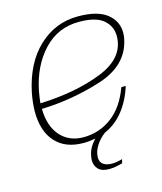

<svg xmlns="http://www.w3.org/2000/svg" viewBox="-97 -552 643 760"><g transform="rotate(-15 225.0 -172.0)"><path d="M61 -163Q62 -92 97.5 -52Q133 -12 192 -12Q256 -12 307.5 -50Q359 -88 387 -165H405Q388 -110 356 -69Q324 -28 278 -8Q254 10 239.5 33.5Q225 57 225 80Q225 100 238.5 109Q252 118 274 118Q292 118 316 111L312 127Q281 136 257 136Q227 136 213 121.5Q199 107 199 85Q199 78 201 68Q206 35 235 5Q210 10 186 10Q112 10 71.5 -34.5Q31 -79 31 -160Q31 -192 39 -235Q63 -351 131.5 -415.5Q200 -480 293 -480Q373 -480 411.5 -449.5Q450 -419 450 -371Q450 -359 447 -345Q426 -243 306.5 -205Q187 -167 61 -163ZM422 -366Q422 -405 391.5 -431.5Q361 -458 291 -458Q205 -458 146.5 -396Q88 -334 68 -235Q62 -201 61 -186Q206 -191 314 -233.5Q422 -276 422 -366Z"/></g></svg>

Font: Taviraj Thin
Style: Italic
Weight: 250
Italic angle: -12°
Designer: Katatrad Team
Foundry: CadsonDemak
Version: Version 1.001